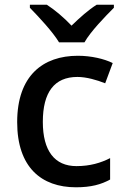

<svg xmlns="http://www.w3.org/2000/svg" viewBox="-20 -786 531 816"><path d="M231 -606H339C364 -651 427 -716 464 -753V-766H391C356 -744 320 -712 284 -677C251 -712 214 -743 179 -766H107V-753C144 -715 204 -651 231 -606ZM303 10C367 10 410 -2 448 -23V-114C409 -94 363 -80 305 -80C212 -80 162 -145 162 -268C162 -394 211 -459 309 -459C347 -459 392 -446 427 -432L459 -518C423 -536 367 -549 311 -549C163 -549 53 -465 53 -267C53 -75 156 10 303 10Z"/></svg>

Font: Noto Sans Canadian Aboriginal Medium
Style: Regular
Weight: 500
Designer: Monotype Design Team, Typotheque's Kevin King
Foundry: Monotype Imaging Inc.
Version: Version 2.004